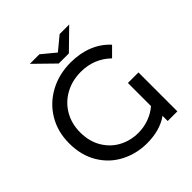

<svg xmlns="http://www.w3.org/2000/svg" viewBox="-232 -1057 1235 1235"><g transform="rotate(-45 386.0 -439.5)"><path d="M590 -354H686V0H598V-47Q521 8 403 8Q308 8 226.5 -34Q145 -76 96.5 -156.5Q48 -237 48 -347Q48 -451 96.5 -533Q145 -615 230.5 -661.5Q316 -708 423 -708Q507 -708 575.5 -680.5Q644 -653 692 -600L630 -538Q546 -619 427 -619Q347 -619 283.5 -584Q220 -549 184 -487Q148 -425 148 -347Q148 -264 184.5 -203Q221 -142 281 -110.5Q341 -79 411 -79Q460 -79 506.5 -95.5Q553 -112 590 -144ZM589 -887 456 -757H364L231 -887H318L410 -811L502 -887Z"/></g></svg>

Font: Montserrat Alternates Medium
Style: Regular
Weight: 500
Designer: Julieta Ulanovsky
Foundry: Julieta Ulanovsky
Version: Version 7.200